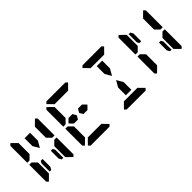

<svg xmlns="http://www.w3.org/2000/svg" viewBox="96 -2036 3072 3072"><g transform="rotate(-45 1632.0 -500.0)"><path d="M563 -356V-170H527L501 -216V-392H542ZM346 -731V-830H470V-731V-653L408 -546L346 -652ZM154 -526 151 -523H99V-905L130 -936L223 -844V-698V-608V-595ZM593 -405 665 -477H717V-95L686 -64L593 -156V-170V-302V-392ZM223 -302V-156L130 -64L99 -95V-477H151L161 -467L223 -405V-392ZM274 -392H315V-216L289 -170H253V-356ZM686 -936 717 -905V-523H665L655 -533L593 -595V-608V-698V-830V-844Z M1377 -562 1438 -500 1377 -438H1317H1286L1250 -499L1286 -562H1317H1331ZM970 -526 967 -523H915V-905L946 -936L1039 -844V-698V-608V-595ZM1039 -302V-156L946 -64L915 -95V-477H967L977 -467L1039 -405V-392ZM979 -969 1010 -1000H1162H1286H1438L1469 -969L1377 -876H1370H1317H1286H1162H1131H1078H1071ZM1469 -31 1438 0H1286H1162H1010L979 -31L1071 -124H1377ZM1161 -562 1197 -499 1162 -438H1131H1071L1010 -500L1071 -562H1117H1131Z M1978 -731V-830H2102V-731V-653L2040 -546L1978 -652ZM1795 -969 1826 -1000H1978H2102H2254L2285 -969L2193 -876H2186H2133H2102H1978H1947H1894H1887ZM2285 -31 2254 0H2102H1978H1826L1795 -31L1887 -124H2193ZM2102 -269V-170H1978V-269V-347L2040 -453L2102 -345Z M3011 -356V-170H2975L2949 -216V-392H2990ZM2602 -526 2599 -523H2547V-905L2578 -936L2671 -844V-698V-608V-595ZM3041 -405 3113 -477H3165V-95L3134 -64L3041 -156V-170V-302V-392ZM2671 -302V-156L2578 -64L2547 -95V-477H2599L2609 -467L2671 -405V-392ZM3134 -936 3165 -905V-523H3113L3103 -533L3041 -595V-608V-698V-830V-844ZM2701 -644V-830H2737L2763 -784V-608H2722Z"/></g></svg>

Font: DSEG14 Classic Mini
Style: Bold
Weight: 700
Designer: Keshikan(Twitter:@keshinomi_88pro)
Version: Version 0.46